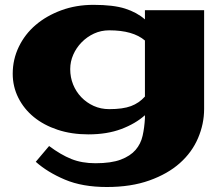

<svg xmlns="http://www.w3.org/2000/svg" viewBox="-20 -541 872 773"><path d="M177.7 46.9Q224.6 82 267.1 99.1Q309.6 116.2 364.3 116.2Q427.7 116.2 466.3 101.6Q504.9 86.9 525.9 62.5Q546.9 38.1 554.2 5.4Q561.5 -27.3 563.5 -64.5V-77.1Q525.4 -43 468.3 -21.5Q411.1 0 335.9 0Q267.6 0 211.9 -18.6Q156.2 -37.1 116.2 -69.8Q76.2 -102.5 53.7 -147.5Q31.2 -192.4 31.2 -244.1Q31.2 -301.8 55.7 -352.5Q80.1 -403.3 123.5 -440.4Q167 -477.5 226.6 -499.5Q286.1 -521.5 356.4 -521.5Q436.5 -521.5 483.9 -506.3Q531.2 -491.2 563.5 -462.9V-500H801.8V-102.5Q801.8 -42 777.3 15.1Q752.9 72.3 704.1 115.7Q655.3 159.2 581.5 185.5Q507.8 211.9 410.2 211.9Q311.5 211.9 241.2 182.1Q170.9 152.3 124 110.4ZM419.9 -418.9Q386.7 -418.9 358.4 -405.8Q330.1 -392.6 308.6 -370.6Q287.1 -348.6 274.9 -320.8Q262.7 -293 262.7 -262.7Q262.7 -229.5 274.4 -200.7Q286.1 -171.9 307.1 -149.9Q328.1 -127.9 356.9 -114.7Q385.7 -101.6 419.9 -101.6Q474.6 -101.6 507.3 -113.8Q540 -126 563.5 -152.3V-377.9Q515.6 -418.9 419.9 -418.9Z"/></svg>

Font: Polsku
Style: Regular
Weight: 400
Designer: Sebastien Sanfilippo
Version: Version 1.1